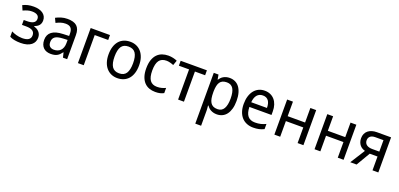

<svg xmlns="http://www.w3.org/2000/svg" viewBox="13 -1531 5724 2757"><g transform="rotate(20 2875.5 -153.0)"><path d="M180.2 -315.9Q210 -315.9 234.4 -320.3Q258.8 -324.7 276.4 -334.2Q293.9 -343.8 303.5 -359.4Q313 -375 313 -397Q313 -434.6 284.9 -453.4Q256.8 -472.2 204.1 -472.2Q169.4 -472.2 137.9 -462.9Q106.4 -453.6 69.8 -437L39.1 -508.8Q58.6 -518.6 77.4 -525.4Q96.2 -532.2 116.2 -536.9Q136.2 -541.5 158.2 -543.7Q180.2 -545.9 206.1 -545.9Q248 -545.9 283.2 -536.6Q318.4 -527.3 344 -509.3Q369.6 -491.2 383.8 -464.6Q397.9 -438 397.9 -403.8Q397.9 -379.4 391.1 -360.6Q384.3 -341.8 371.8 -327.4Q359.4 -313 342.3 -303Q325.2 -293 304.2 -286.1V-280.8Q325.7 -273.9 345.7 -263.2Q365.7 -252.4 381.1 -236.3Q396.5 -220.2 405.8 -198.2Q415 -176.3 415 -146Q415 -113.3 402.1 -84.7Q389.2 -56.2 362.8 -35.2Q336.4 -14.2 295.9 -2.2Q255.4 9.8 200.2 9.8Q147 9.8 104.2 1.2Q61.5 -7.3 33.2 -23.9V-105Q48.3 -97.2 66.9 -89.6Q85.4 -82 106.7 -76.2Q127.9 -70.3 151.6 -66.7Q175.3 -63 200.2 -63Q227.1 -63 250.5 -67.4Q273.9 -71.8 291 -82Q308.1 -92.3 318.1 -109.1Q328.1 -126 328.1 -150.9Q328.1 -196.8 295.7 -219Q263.2 -241.2 195.8 -241.2H132.8V-315.9Z M847.2 0 829.1 -74.2H825.2Q809.1 -52.2 793 -36.4Q776.9 -20.5 757.8 -10.3Q738.8 0 715.3 4.9Q691.9 9.8 661.1 9.8Q627.4 9.8 599.1 0.2Q570.8 -9.3 550 -29.1Q529.3 -48.8 517.6 -78.9Q505.9 -108.9 505.9 -149.9Q505.9 -230 562.3 -272.9Q618.7 -315.9 733.9 -319.8L823.7 -323.2V-356.9Q823.7 -389.6 816.7 -411.6Q809.6 -433.6 796.1 -447Q782.7 -460.4 762.9 -466.3Q743.2 -472.2 717.8 -472.2Q677.2 -472.2 642.3 -460.4Q607.4 -448.7 575.2 -432.1L543.9 -499Q580.1 -518.6 624.5 -532.2Q668.9 -545.9 717.8 -545.9Q767.6 -545.9 804 -535.9Q840.3 -525.9 864 -504.2Q887.7 -482.4 899.4 -448.7Q911.1 -415 911.1 -367.2V0ZM684.1 -62Q713.9 -62 739.3 -71.3Q764.6 -80.6 783.2 -99.4Q801.8 -118.2 812.3 -146.7Q822.8 -175.3 822.8 -213.9V-262.2L752.9 -258.8Q709 -256.8 679.2 -249Q649.4 -241.2 631.6 -227.3Q613.8 -213.4 606 -193.6Q598.1 -173.8 598.1 -148.9Q598.1 -104 621.8 -83Q645.5 -62 684.1 -62Z M1370.6 -460.9H1164.6V0H1075.7V-536.1H1370.6Z M1912.6 -269Q1912.6 -202.1 1896.2 -150.1Q1879.9 -98.1 1849.4 -62.7Q1818.8 -27.3 1775.4 -8.8Q1731.9 9.8 1677.7 9.8Q1627.4 9.8 1585 -8.8Q1542.5 -27.3 1511.5 -62.7Q1480.5 -98.1 1463.1 -150.1Q1445.8 -202.1 1445.8 -269Q1445.8 -335.4 1462.2 -387Q1478.5 -438.5 1508.8 -473.9Q1539.1 -509.3 1582.8 -527.6Q1626.5 -545.9 1680.7 -545.9Q1731 -545.9 1773.4 -527.6Q1815.9 -509.3 1846.9 -473.9Q1877.9 -438.5 1895.3 -387Q1912.6 -335.4 1912.6 -269ZM1537.6 -269Q1537.6 -167 1571 -115.5Q1604.5 -64 1679.7 -64Q1754.9 -64 1787.8 -115.5Q1820.8 -167 1820.8 -269Q1820.8 -371.1 1787.4 -421.6Q1753.9 -472.2 1678.7 -472.2Q1603.5 -472.2 1570.6 -421.6Q1537.6 -371.1 1537.6 -269Z M2257.8 9.8Q2208.5 9.8 2165.5 -5.6Q2122.6 -21 2090.8 -54.4Q2059.1 -87.9 2041 -139.9Q2022.9 -191.9 2022.9 -265.1Q2022.9 -341.8 2041.5 -395.3Q2060.1 -448.7 2092.5 -482.2Q2125 -515.6 2168.5 -530.8Q2211.9 -545.9 2261.7 -545.9Q2299.8 -545.9 2336.2 -537.6Q2372.6 -529.3 2397 -517.1L2370.6 -441.9Q2359.4 -446.8 2345.7 -451.4Q2332 -456.1 2317.4 -459.7Q2302.7 -463.4 2288.6 -465.6Q2274.4 -467.8 2261.7 -467.8Q2185.1 -467.8 2149.9 -418.7Q2114.7 -369.6 2114.7 -266.1Q2114.7 -163.1 2150.1 -115.5Q2185.5 -67.9 2257.8 -67.9Q2297.4 -67.9 2329.3 -76.9Q2361.3 -85.9 2387.7 -98.1V-19Q2361.3 -4.9 2331.3 2.4Q2301.3 9.8 2257.8 9.8Z M2851.6 -460.9H2695.8V0H2606.4V-460.9H2450.7V-536.1H2851.6Z M3198.7 9.8Q3169.9 9.8 3146.5 3.4Q3123 -2.9 3104.2 -13.4Q3085.4 -23.9 3071 -38.1Q3056.6 -52.2 3045.4 -67.9H3039.6Q3041 -51.3 3042.5 -36.1Q3043.5 -23.4 3044.4 -10Q3045.4 3.4 3045.4 11.2V240.2H2956.5V-536.1H3028.8L3041.5 -463.9H3045.4Q3056.6 -481 3070.8 -495.8Q3085 -510.7 3103.8 -521.7Q3122.6 -532.7 3146 -539.3Q3169.4 -545.9 3198.7 -545.9Q3244.6 -545.9 3282.2 -528.3Q3319.8 -510.7 3346.4 -475.8Q3373 -440.9 3387.7 -389.2Q3402.3 -337.4 3402.3 -269Q3402.3 -200.2 3387.7 -148.2Q3373 -96.2 3346.4 -61Q3319.8 -25.9 3282.2 -8.1Q3244.6 9.8 3198.7 9.8ZM3181.6 -472.2Q3144.5 -472.2 3118.9 -460.9Q3093.3 -449.7 3077.4 -426.8Q3061.5 -403.8 3054 -369.6Q3046.4 -335.4 3045.4 -289.1V-269Q3045.4 -219.7 3052 -181.4Q3058.6 -143.1 3074.5 -116.9Q3090.3 -90.8 3116.7 -77.4Q3143.1 -64 3182.6 -64Q3248.5 -64 3279.5 -117.2Q3310.5 -170.4 3310.5 -270Q3310.5 -371.6 3279.5 -421.9Q3248.5 -472.2 3181.6 -472.2Z M3754.4 9.8Q3700.7 9.8 3656.2 -8.3Q3611.8 -26.4 3579.8 -61Q3547.9 -95.7 3530.3 -147Q3512.7 -198.2 3512.7 -264.2Q3512.7 -330.6 3528.8 -382.8Q3544.9 -435.1 3574.2 -471.4Q3603.5 -507.8 3644.3 -526.9Q3685.1 -545.9 3734.4 -545.9Q3782.7 -545.9 3821.3 -528.6Q3859.9 -511.2 3886.7 -479.7Q3913.6 -448.2 3928 -404.1Q3942.4 -359.9 3942.4 -306.2V-251H3604.5Q3606.9 -156.7 3644.3 -112.3Q3681.6 -67.9 3755.4 -67.9Q3780.3 -67.9 3801.5 -70.3Q3822.8 -72.8 3842.5 -77.4Q3862.3 -82 3880.9 -89.1Q3899.4 -96.2 3918.5 -105V-25.9Q3898.9 -16.6 3880.1 -9.8Q3861.3 -2.9 3841.6 1.5Q3821.8 5.9 3800.5 7.8Q3779.3 9.8 3754.4 9.8ZM3732.4 -472.2Q3676.8 -472.2 3644.3 -434.1Q3611.8 -396 3606.4 -323.2H3846.7Q3846.7 -356.4 3840.1 -384Q3833.5 -411.6 3819.6 -431.2Q3805.7 -450.7 3784.2 -461.4Q3762.7 -472.2 3732.4 -472.2Z M4166.5 -536.1V-314H4432.6V-536.1H4521.5V0H4432.6V-238.8H4166.5V0H4077.6V-536.1Z M4780.3 -536.1V-314H5046.4V-536.1H5135.3V0H5046.4V-238.8H4780.3V0H4691.4V-536.1Z M5334 0H5237.3L5379.4 -225.1Q5357.4 -231 5336.9 -242.7Q5316.4 -254.4 5300.5 -272.9Q5284.7 -291.5 5274.9 -317.9Q5265.1 -344.2 5265.1 -378.9Q5265.1 -417 5278.8 -446.5Q5292.5 -476.1 5316.9 -495.8Q5341.3 -515.6 5375 -525.9Q5408.7 -536.1 5449.2 -536.1H5666V0H5577.1V-210.9H5458ZM5350.1 -377Q5350.1 -353.5 5359.1 -336.4Q5368.2 -319.3 5384 -308.1Q5399.9 -296.9 5421.9 -291.5Q5443.8 -286.1 5470.2 -286.1H5577.1V-460.9H5453.1Q5400.9 -460.9 5375.5 -437.7Q5350.1 -414.6 5350.1 -377Z"/></g></svg>

Font: Genotype
Style: Regular
Weight: 400
Foundry: Ascender Corporation
Version: Version 1.00